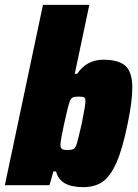

<svg xmlns="http://www.w3.org/2000/svg" viewBox="-29 -763 568 791"><path d="M202 -57H191L175 0H-9L148 -743H339L279 -459H289Q328 -517 397 -517Q460 -517 488 -491.5Q516 -466 516 -402Q516 -345 497 -254Q476 -150 451 -93.5Q426 -37 394 -14.5Q362 8 314 8Q217 8 202 -57ZM308 -255Q323 -329 323 -346Q323 -359 317 -362Q311 -365 294 -365Q278 -365 270.5 -361.5Q263 -358 258 -344Q251 -325 235.5 -254.5Q220 -184 220 -166Q220 -154 226 -149.5Q232 -145 248 -145Q268 -145 275.5 -150Q283 -155 288.5 -174.5Q294 -194 308 -255Z"/></svg>

Font: Saira Semi Condensed Black
Style: Italic
Weight: 900
Width: 4
Italic angle: -12°
Designer: Hector Gatti with collaboration of the Omnibus-Type team
Foundry: Omnibus-Type
Version: Version 1.001; ttfautohint (v1.8)